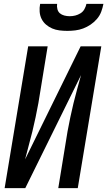

<svg xmlns="http://www.w3.org/2000/svg" viewBox="-20 -975 556 995"><path d="M4 0 126 -735H227L179 -441Q172 -404 164.5 -367.5Q157 -331 148 -294.5Q139 -258 129 -221.5Q119 -185 110 -149L398 -735H505L383 0H282L330 -294Q337 -331 344.5 -367.5Q352 -404 361 -440.5Q370 -477 380 -513.5Q390 -550 400 -586L111 0ZM329 -815Q308 -815 288 -817.5Q268 -820 250.5 -827.5Q233 -835 218.5 -847.5Q204 -860 195.5 -877Q187 -894 185.5 -914.5Q184 -935 188 -955H276Q274 -941 277.5 -927.5Q281 -914 290.5 -906Q300 -898 313.5 -894.5Q327 -891 341 -891Q356 -891 370 -894.5Q384 -898 397 -906Q410 -914 417.5 -927.5Q425 -941 428 -955H516Q512 -934 504.5 -914Q497 -894 482.5 -877Q468 -860 449.5 -847.5Q431 -835 411 -827.5Q391 -820 370 -817.5Q349 -815 329 -815Z"/></svg>

Font: Iosevka Curly Semibold Oblique
Style: Regular
Weight: 600
Italic angle: -9°
Monospace: yes
Designer: Belleve Invis
Foundry: Belleve Invis
Version: Version 11.1.0; ttfautohint (v1.8.3)